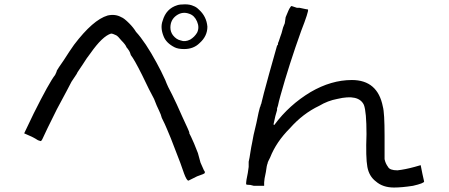

<svg xmlns="http://www.w3.org/2000/svg" viewBox="-20 -797 2040 872"><path d="M531.2 -718.8Q543 -714.8 566.4 -691.4Q585.9 -671.9 597.7 -652.3Q640.6 -605.5 691.4 -511.7Q710.9 -476.6 730.5 -433.6Q742.2 -402.3 761.7 -367.2Q781.2 -328.1 808.6 -265.6Q839.8 -199.2 839.8 -195.3V-191.4Q843.8 -183.6 847.7 -175.8Q859.4 -152.3 878.9 -101.6L890.6 -58.6L906.2 -23.4Q910.2 -19.5 910.2 -15.6Q910.2 -11.7 910.2 -11.7Q910.2 -7.8 875 3.9Q843.8 19.5 835.9 23.4Q828.1 23.4 816.4 -7.8Q800.8 -54.7 777.3 -113.3Q753.9 -175.8 738.3 -210.9Q730.5 -230.5 714.8 -261.7Q710.9 -277.3 703.1 -293Q691.4 -316.4 679.7 -347.7Q660.2 -382.8 625 -457Q589.8 -527.3 574.2 -546.9L570.3 -558.6L566.4 -566.4Q558.6 -578.1 554.7 -582Q550.8 -593.8 531.2 -613.3Q515.6 -632.8 507.8 -636.7Q492.2 -644.5 484.4 -644.5Q445.3 -632.8 390.6 -554.7Q375 -535.2 355.5 -503.9Q347.7 -492.2 339.8 -480.5L332 -468.8L328.1 -460.9L304.7 -425.8Q293 -402.3 238.3 -300.8Q187.5 -199.2 171.9 -164.1Q168 -156.2 164.1 -156.2Q164.1 -156.2 152.3 -160.2Q140.6 -168 125 -175.8L89.8 -191.4L132.8 -281.2Q203.1 -421.9 230.5 -457Q238.3 -472.7 238.3 -476.6Q242.2 -484.4 269.5 -523.4Q296.9 -566.4 316.4 -593.8Q402.3 -707 468.8 -726.6Q503.9 -734.4 531.2 -718.8ZM820.3 -777.3Q843.8 -777.3 859.4 -769.5Q871.1 -765.6 882.8 -753.9Q918 -722.7 921.9 -675.8Q921.9 -632.8 886.7 -601.6Q859.4 -574.2 816.4 -574.2Q789.1 -574.2 773.4 -582Q734.4 -601.6 722.7 -632.8Q707 -671.9 718.8 -703.1Q734.4 -757.8 785.2 -773.4Q796.9 -777.3 820.3 -777.3ZM781.2 -726.6Q753.9 -707 753.9 -671.9Q753.9 -652.3 765.6 -636.7Q781.2 -617.2 800.8 -613.3Q820.3 -605.5 843.8 -617.2Q863.3 -628.9 875 -648.4Q886.7 -671.9 875 -699.2Q863.3 -726.6 839.8 -734.4Q808.6 -746.1 781.2 -726.6Z M1296.9 -761.7Q1300.8 -769.5 1304.7 -769.5Q1304.7 -769.5 1316.4 -765.6L1328.1 -761.7H1339.8Q1375 -753.9 1378.9 -753.9Q1382.8 -746.1 1347.7 -656.2Q1293 -503.9 1253.9 -363.3Q1246.1 -335.9 1242.2 -316.4L1238.3 -304.7V-296.9Q1234.4 -281.2 1230.5 -269.5Q1226.6 -250 1222.7 -234.4Q1222.7 -226.6 1226.6 -230.5Q1293 -320.3 1390.6 -378.9Q1484.4 -433.6 1578.1 -433.6Q1695.3 -433.6 1718.8 -312.5Q1726.6 -285.2 1726.6 -179.7Q1726.6 -93.8 1726.6 -74.2Q1730.5 -54.7 1742.2 -39.1Q1750 -23.4 1785.2 -23.4Q1820.3 -27.3 1863.3 -39.1Q1878.9 -43 1890.6 -46.9Q1890.6 -46.9 1898.4 -7.8Q1906.2 27.3 1906.2 27.3Q1906.2 35.2 1855.5 46.9Q1804.7 54.7 1769.5 54.7Q1718.8 54.7 1687.5 27.3Q1656.2 3.9 1648.4 -39.1Q1640.6 -82 1644.5 -187.5Q1644.5 -289.1 1632.8 -320.3Q1609.4 -371.1 1511.7 -347.7Q1468.8 -339.8 1429.7 -316.4Q1355.5 -281.2 1296.9 -214.8Q1234.4 -152.3 1207 -82Q1203.1 -74.2 1199.2 -66.4Q1195.3 -58.6 1195.3 -54.7Q1191.4 -46.9 1187.5 -15.6Q1179.7 19.5 1179.7 31.2V46.9H1148.4H1132.8L1117.2 43Q1097.7 43 1097.7 39.1Q1097.7 23.4 1105.5 -11.7L1109.4 -39.1Q1109.4 -54.7 1109.4 -62.5Q1113.3 -78.1 1117.2 -105.5L1121.1 -128.9L1125 -148.4Q1128.9 -175.8 1144.5 -238.3Q1156.2 -296.9 1160.2 -308.6Q1164.1 -316.4 1164.1 -320.3Q1168 -328.1 1168 -332Q1171.9 -351.6 1203.1 -464.8Q1234.4 -578.1 1238.3 -589.8L1242.2 -593.8Q1242.2 -593.8 1242.2 -597.7Q1242.2 -601.6 1246.1 -609.4Q1250 -621.1 1253.9 -632.8Q1257.8 -640.6 1265.6 -671.9L1273.4 -691.4L1277.3 -718.8Q1293 -757.8 1296.9 -761.7Z"/></svg>

Font: 和音 by 宁静之雨，公众号njzyshare
Style: Regular
Weight: 400
Designer: Steve Matteson
Foundry: Ascender Corporation
Version: Version 6.00;June 8, 2018;FontCreator 11.0.0.2388 32-bit